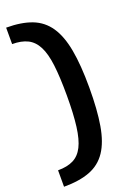

<svg xmlns="http://www.w3.org/2000/svg" viewBox="-170 -866 708 1032"><g transform="rotate(-20 184.0 -350.0)"><path d="M8 -805Q95 -805 154.5 -782Q214 -759 250 -706Q286 -653 302 -565.5Q318 -478 318 -350Q318 -222 303 -134.5Q288 -47 252.5 6Q217 59 157 82Q97 105 8 105V11Q61 11 96 -6.5Q131 -24 151.5 -64.5Q172 -105 181 -175Q190 -245 190 -350Q190 -455 181.5 -525Q173 -595 152 -635.5Q131 -676 96 -693.5Q61 -711 8 -711Z"/></g></svg>

Font: Pathway Extreme 12pt SemiBold
Style: Regular
Weight: 600
Version: Version 1.001;gftools[0.9.26]